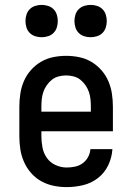

<svg xmlns="http://www.w3.org/2000/svg" viewBox="-20 -756 540 784"><path d="M252 8Q225 8 198.5 2.5Q172 -3 148.5 -16Q125 -29 107 -49.5Q89 -70 78 -95Q67 -120 63 -146.5Q59 -173 59 -200V-320Q59 -347 63 -373.5Q67 -400 77.5 -424.5Q88 -449 106 -469.5Q124 -490 147 -503.5Q170 -517 196.5 -522.5Q223 -528 250 -528Q277 -528 303.5 -522.5Q330 -517 353 -503.5Q376 -490 394 -469.5Q412 -449 422.5 -424.5Q433 -400 437 -373.5Q441 -347 441 -320V-220H149V-200Q149 -177 153.5 -153.5Q158 -130 171.5 -111Q185 -92 207 -82Q229 -72 252 -72Q269 -72 286 -75.5Q303 -79 317 -89Q331 -99 339.5 -114.5Q348 -130 349 -147H439Q437 -113 422 -81.5Q407 -50 380 -29Q353 -8 319.5 0Q286 8 252 8ZM149 -300H351V-320Q351 -335 349.5 -350.5Q348 -366 343 -380.5Q338 -395 329 -408Q320 -421 308 -430.5Q296 -440 280.5 -444Q265 -448 250 -448Q235 -448 219.5 -444Q204 -440 192 -430.5Q180 -421 171 -408Q162 -395 157 -380.5Q152 -366 150.5 -350.5Q149 -335 149 -320ZM350 -604Q337 -604 324 -608Q311 -612 301.5 -621.5Q292 -631 288 -644Q284 -657 284 -670Q284 -683 288 -696Q292 -709 301.5 -718.5Q311 -728 324 -732Q337 -736 350 -736Q363 -736 376 -732Q389 -728 398.5 -718.5Q408 -709 412 -696Q416 -683 416 -670Q416 -657 412 -644Q408 -631 398.5 -621.5Q389 -612 376 -608Q363 -604 350 -604ZM150 -604Q137 -604 124 -608Q111 -612 101.5 -621.5Q92 -631 88 -644Q84 -657 84 -670Q84 -683 88 -696Q92 -709 101.5 -718.5Q111 -728 124 -732Q137 -736 150 -736Q163 -736 176 -732Q189 -728 198.5 -718.5Q208 -709 212 -696Q216 -683 216 -670Q216 -657 212 -644Q208 -631 198.5 -621.5Q189 -612 176 -608Q163 -604 150 -604Z"/></svg>

Font: Iosevka Curly Slab Medium
Style: Regular
Weight: 500
Monospace: yes
Designer: Belleve Invis
Foundry: Belleve Invis
Version: Version 22.1.2; ttfautohint (v1.8.4)